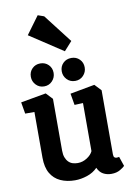

<svg xmlns="http://www.w3.org/2000/svg" viewBox="-99 -979 729 1046"><g transform="rotate(-10 265.5 -456.5)"><path d="M230 4Q185 4 150 -12Q115 -28 95.5 -61.5Q76 -95 76 -148V-401H25L14 -465L154 -490L188 -454V-167Q188 -145 194 -129.5Q200 -114 210 -104Q220 -94 233 -90Q246 -86 261 -86Q288 -86 312 -101.5Q336 -117 345 -137V-403L298 -401L287 -465L423 -490L457 -454V-100Q457 -87 462 -82.5Q467 -78 474 -78Q479 -78 483 -79Q487 -80 488 -80L506 -27Q500 -20 480 -8Q460 4 431 4Q406 4 386 -7Q366 -18 355 -43Q332 -19 297.5 -7.5Q263 4 230 4ZM325 -529Q297 -529 279 -548Q261 -567 261 -593Q261 -620 279 -638Q297 -656 325 -656Q352 -656 370 -638Q388 -620 388 -593Q388 -567 370 -548Q352 -529 325 -529ZM153 -529Q126 -529 108 -548Q90 -567 90 -593Q90 -620 108 -638Q126 -656 153 -656Q180 -656 198 -638Q216 -620 216 -593Q216 -567 198 -548Q180 -529 153 -529ZM297 -698 113 -819 185 -917 219 -905 341 -747Z"/></g></svg>

Font: Kreon SemiBold
Style: Regular
Weight: 600
Designer: Julia Petretta
Foundry: Julia Petretta and Eli Heuer
Version: Version 2.002